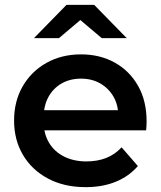

<svg xmlns="http://www.w3.org/2000/svg" viewBox="-20 -764 662 791"><path d="M333 7Q244 7 177.5 -28.5Q111 -64 74.5 -126Q38 -188 38 -267Q38 -347 73.5 -408.5Q109 -470 171.5 -505Q234 -540 314 -540Q392 -540 453 -506Q514 -472 549 -410Q584 -348 584 -264Q584 -256 583.5 -246Q583 -236 582 -227H137V-310H516L467 -284Q468 -330 448 -365Q428 -400 393.5 -420Q359 -440 314 -440Q268 -440 233.5 -420Q199 -400 179.5 -364.5Q160 -329 160 -281V-261Q160 -213 182 -176Q204 -139 244 -119Q284 -99 336 -99Q381 -99 417 -113Q453 -127 481 -157L548 -80Q512 -38 457.5 -15.5Q403 7 333 7ZM120 -607 254 -744H368L502 -607H399L263 -722H359L223 -607Z"/></svg>

Font: MOST Montserrat SemiBold
Style: Regular
Weight: 600
Designer: Julieta Ulanovsky
Foundry: Julieta Ulanovsky
Version: Version 8.000;March 11, 2024;FontCreator 15.0.0.2926 64-bit